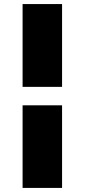

<svg xmlns="http://www.w3.org/2000/svg" viewBox="-20 -880 420 950"><path d="M287.1 -358.9V49.8H91.8V-358.9ZM287.1 -859.9V-450.2H91.8V-859.9Z"/></svg>

Font: Sinkin Sans 900 X Black
Style: Regular
Weight: 950
Designer: Keith Bates
Foundry: K-Type
Version: Sinkin Sans (version 1.0)  by Keith Bates   •   © 2014   www